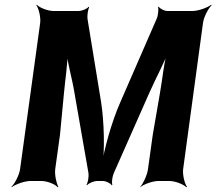

<svg xmlns="http://www.w3.org/2000/svg" viewBox="-20 -757 905 803"><path d="M310 -711H204C180 -711 145 -725 134 -737L132 -735C142 -722 151 -685 148 -661L64 -50C61 -26 42 11 28 24L29 26C44 14 83 0 107 0H154C178 0 212 14 221 26L224 24C216 11 208 -26 211 -50L231 -194L247 -362C252 -421 265 -499 262 -543L258 -542C261 -498 282 -428 291 -371L350 -33C352 -20 348 7 342 15L344 18C350 9 374 0 385 0H411C422 0 443 9 447 18L450 15C446 7 450 -20 456 -33L606 -372C631 -429 670 -500 685 -545H681C666 -501 659 -422 648 -362L619 -194L599 -50C596 -26 579 11 567 24V26C580 14 618 0 642 0H689C713 0 748 14 759 26L762 24C752 11 743 -26 746 -50L829 -661C832 -685 851 -722 865 -735L863 -737C848 -725 809 -711 785 -711H679C668 -711 648 -721 644 -729L641 -727C644 -718 641 -690 635 -678L483 -329C446 -245 414 -128 405 -61H409C418 -128 416 -245 403 -329L346 -678C344 -691 348 -718 353 -726L351 -729C345 -720 321 -711 310 -711Z"/></svg>

Font: Asimov
Style: EdgeNarIt
Weight: 500
Designer: Google
Version: Version 2.000980: 2014